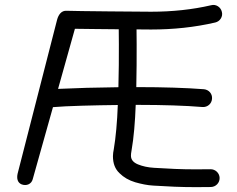

<svg xmlns="http://www.w3.org/2000/svg" viewBox="-20 -728 977 791"><path d="M894 -679.2C889.6 -698.7 869.6 -711.9 850.1 -706.5C772.5 -688.5 689.9 -679.7 602.5 -679.7C571.3 -679.7 285.6 -682.1 254.4 -683.6C232.9 -685.1 220.7 -667 215.3 -647L52.7 -13.2C48.3 5.9 51.3 24.4 69.3 31.7C89.4 39.1 109.4 30.3 114.7 10.7L198.2 -286.6C251.5 -291.5 372.6 -294.4 465.3 -295.4C462.9 -226.6 457 -161.6 448.7 -112.8C446.8 -103.5 445.3 -94.2 445.3 -84.5C445.3 -54.7 454.1 -31.7 472.2 -14.6C489.7 2.9 511.2 15.1 537.1 22.9C563 30.3 587.4 35.2 611.3 36.6C673.3 40.5 724.1 43 787.1 43C808.1 43 827.6 43 848.6 42.5C869.6 42 885.3 24.9 884.8 4.9C884.3 -15.1 867.2 -31.2 847.2 -30.8C827.1 -30.3 808.1 -30.3 787.1 -30.3C726.1 -30.3 677.2 -32.7 615.2 -36.6C589.4 -38.1 567.4 -43 548.3 -50.8C529.3 -58.6 519.5 -70.3 519.5 -86.4C519.5 -91.8 520 -98.1 522 -108.4C531.2 -161.1 536.6 -226.1 539.1 -295.9H551.3C648.4 -295.9 744.1 -293 814 -287.1C835 -285.6 852.1 -300.8 853.5 -320.8C855.5 -341.8 840.3 -358.4 820.3 -360.4C746.6 -366.2 649.4 -369.1 551.3 -369.1H541.5C543 -429.7 543 -491.2 543 -546.4C543 -567.4 543 -587.4 542.5 -606.9C573.2 -606.4 593.3 -606.4 602.5 -606.4C694.3 -606.4 782.2 -615.7 866.7 -635.3C886.2 -639.6 899.4 -659.7 894 -679.2ZM288.6 -609.4C308.1 -608.9 335 -608.9 368.7 -608.4C402.3 -607.9 435.5 -607.9 469.2 -607.4C469.7 -588.4 469.7 -567.9 469.7 -546.4C469.7 -491.2 469.7 -429.7 467.8 -368.7C426.3 -368.2 382.3 -367.2 336.9 -366.2C291 -364.7 252 -363.3 219.2 -361.8Z"/></svg>

Font: Mikhak
Style: Regular
Weight: 400
Designer: Amin Abedi
Version: Version 3.2